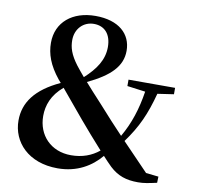

<svg xmlns="http://www.w3.org/2000/svg" viewBox="-84 -843 971 946"><g transform="rotate(10 401.5 -370.0)"><path d="M318 -59C217 -59 150 -130 150 -226C150 -279 169 -333 225 -380C256 -343 287 -305 340 -242C376 -200 415 -154 458 -107C420 -76 374 -59 318 -59ZM318 -716C372 -716 405 -679 405 -615C405 -551 370 -500 314 -449C299 -467 286 -482 273 -499C236 -548 226 -582 226 -619C226 -676 266 -716 318 -716ZM766 -443V-475H533V-443L624 -431C610 -341 586 -267 545 -196C506 -237 467 -279 420 -332C381 -374 354 -404 333 -428C444 -481 499 -535 499 -613C499 -697 436 -756 319 -756C204 -756 125 -691 125 -588C125 -532 144 -478 194 -416L207 -401C86 -345 34 -273 34 -183C34 -76 117 16 264 16C362 16 432 -28 479 -84C493 -68 508 -53 524 -37C565 1 607 15 666 15C696 15 719 10 760 1L761 -30L698 -37C647 -90 605 -133 566 -174C626 -256 657 -326 685 -431Z"/></g></svg>

Font: Source Han Serif
Style: Bold
Weight: 700
Designer: Ryoko NISHIZUKA 西塚涼子 (kana & ideographs); Frank Grießhammer (Latin, Greek & Cyrillic); Wenlong ZHANG 张文龙 (bopomofo); San
Foundry: Adobe Systems Incorporated
Version: Version 1.001;PS 1.001;hotconv 16.6.54;makeotf.lib2.5.65590